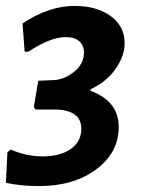

<svg xmlns="http://www.w3.org/2000/svg" viewBox="-25 -532 475 647"><path d="M226 -512Q302 -512 348.5 -477.5Q395 -443 395 -387Q395 -344 365 -300.5Q335 -257 280 -231V-226Q375 -191 375 -104Q375 -18 299.5 38.5Q224 95 107 95Q44 95 -5 84L0 -19L11 -28Q65 -5 118 -5Q178 -5 213.5 -30Q249 -55 249 -98Q249 -160 164 -163H95L89 -171L104 -260L154 -262Q191 -263 224.5 -290Q258 -317 258 -355Q258 -379 242 -393Q226 -407 197 -407Q145 -407 71 -358H58L51 -453Q140 -512 226 -512Z"/></svg>

Font: Alegreya Sans SC
Style: Bold Italic
Weight: 700
Italic angle: -7°
Designer: Juan Pablo del Peral
Foundry: Huerta Tipografica
Version: Version 2.007